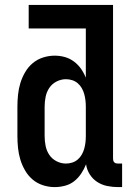

<svg xmlns="http://www.w3.org/2000/svg" viewBox="-20 -755 540 783"><path d="M203 8Q179 8 155.5 0.5Q132 -7 113.5 -22.5Q95 -38 82.5 -59.5Q70 -81 63 -104Q56 -127 53.5 -151.5Q51 -176 51 -200V-320Q51 -344 53.5 -368.5Q56 -393 63 -416Q70 -439 82.5 -460.5Q95 -482 113.5 -497.5Q132 -513 155.5 -520.5Q179 -528 203 -528Q224 -528 244 -522.5Q264 -517 281 -504.5Q298 -492 310 -475Q322 -458 330 -438V-639H97V-735H441V-108Q441 -104 442 -100Q443 -96 446 -93Q449 -90 453 -89Q457 -88 461 -88H478V8H461Q439 8 417 3.5Q395 -1 376.5 -13Q358 -25 346 -44Q334 -63 331 -85Q323 -65 311 -47Q299 -29 282.5 -16Q266 -3 245 2.5Q224 8 203 8ZM249 -88Q262 -88 274.5 -92Q287 -96 297 -104.5Q307 -113 313.5 -124.5Q320 -136 323.5 -148.5Q327 -161 328.5 -174Q330 -187 330 -200V-320Q330 -333 328.5 -346Q327 -359 323.5 -371.5Q320 -384 313.5 -395.5Q307 -407 297 -415.5Q287 -424 274.5 -428Q262 -432 249 -432Q229 -432 210.5 -422.5Q192 -413 181 -396.5Q170 -380 166 -360Q162 -340 162 -320V-200Q162 -180 166 -160Q170 -140 181 -123.5Q192 -107 210.5 -97.5Q229 -88 249 -88Z"/></svg>

Font: Iosevka Algr
Style: Bold
Weight: 700
Monospace: yes
Designer: Belleve Invis
Foundry: Belleve Invis
Version: Version 26.0.2; ttfautohint (v1.8.3)